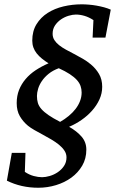

<svg xmlns="http://www.w3.org/2000/svg" viewBox="-20 -738 540 898"><path d="M361.8 -305.2Q361.8 -321.3 356.7 -335.9Q351.6 -350.6 339.1 -364.3Q326.7 -377.9 306.2 -391.4Q285.6 -404.8 254.9 -418.9Q227.1 -408.7 207.5 -392.8Q188 -377 175.8 -358.9Q163.6 -340.8 158.2 -322.5Q152.8 -304.2 152.8 -289.1Q152.8 -271 157.2 -256.3Q161.6 -241.7 173.8 -227.8Q186 -213.9 207 -199.5Q228 -185.1 261.2 -168Q282.7 -180.2 301.3 -195.6Q319.8 -210.9 333.3 -228.3Q346.7 -245.6 354.2 -265.1Q361.8 -284.7 361.8 -305.2ZM473.1 -562H413.1L417 -644Q396 -657.7 375.2 -663.8Q354.5 -669.9 335 -669.9Q319.8 -669.9 301 -664.3Q282.2 -658.7 265.6 -647.5Q249 -636.2 237.5 -619.4Q226.1 -602.5 226.1 -580.1Q226.1 -563.5 234.4 -550.5Q242.7 -537.6 256.6 -526.6Q270.5 -515.6 288.8 -505.6Q307.1 -495.6 326.9 -485.4Q346.7 -475.1 366.9 -463.4Q387.2 -451.7 404.8 -437Q428.2 -417.5 443.1 -392.1Q458 -366.7 458 -332Q458 -301.3 445.1 -272.9Q432.1 -244.6 410.6 -220.5Q389.2 -196.3 361.3 -177Q333.5 -157.7 303.2 -145Q339.4 -124.5 361.6 -98.9Q383.8 -73.2 383.8 -38.1Q383.8 3.9 364.5 36.9Q345.2 69.8 313.7 92.8Q282.2 115.7 241.9 127.9Q201.7 140.1 159.2 140.1Q78.6 140.1 12.2 106.9L35.2 -22.9H99.1L96.2 65.9Q116.7 79.6 137.7 85.2Q158.7 90.8 176.8 90.8Q192.9 90.8 212.9 85Q232.9 79.1 250.2 67.4Q267.6 55.7 279.3 38.3Q291 21 291 -2Q291 -19 281.2 -33.7Q271.5 -48.3 255.6 -61.3Q239.7 -74.2 219.7 -85.9Q199.7 -97.7 179.7 -108.4Q159.7 -119.1 141.6 -129.4Q123.5 -139.6 110.8 -149.9Q87.4 -169.4 72.8 -194.6Q58.1 -219.7 58.1 -255.9Q58.1 -289.6 69.1 -317.4Q80.1 -345.2 99.9 -368.4Q119.6 -391.6 147 -409.7Q174.3 -427.7 207 -441.9Q189.9 -452.6 175.8 -464.1Q161.6 -475.6 151.6 -488.3Q141.6 -501 136.2 -515.9Q130.9 -530.8 130.9 -547.9Q130.9 -592.3 150.6 -624.5Q170.4 -656.7 202.9 -677.5Q235.4 -698.2 276.9 -708Q318.4 -717.8 361.8 -717.8Q377.4 -717.8 395.5 -716.3Q413.6 -714.8 431.4 -711.7Q449.2 -708.5 466.6 -703.9Q483.9 -699.2 498 -692.9Z"/></svg>

Font: Charis SIL Am
Style: Italic
Weight: 400
Italic angle: -11°
Foundry: SIL International
Version: Version 5.000